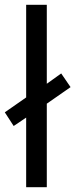

<svg xmlns="http://www.w3.org/2000/svg" viewBox="-33 -780 314 800"><path d="M76 0H162V-348L261 -417L222 -474L162 -431V-760H76V-374L-13 -312L24 -255L76 -290Z"/></svg>

Font: Noto Sans Lao SemiCondensed
Style: Regular
Weight: 400
Width: 4
Designer: Monotype Design Team
Foundry: Monotype Imaging Inc.
Version: Version 2.004